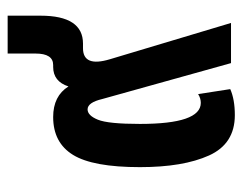

<svg xmlns="http://www.w3.org/2000/svg" viewBox="-86 -538 634 502"><g transform="rotate(-90 231.0 -287.0)"><path d="M249 -2 236 -86Q225 -79 213 -79Q158 -79 158 -238Q158 -321 169 -348Q180 -375 196 -375Q214 -375 223 -337L317 0H422L327 -317Q306 -387 356 -387H368Q441 -387 441 -498V-584H342V-511Q342 -465 312 -465H307Q269 -465 256 -425Q231 -465 176 -465Q109 -465 77 -413Q45 -361 45 -238Q45 -125 75.5 -57.5Q106 10 181 10Q222 10 249 -2Z"/></g></svg>

Font: Noto Sans Thai UI Condensed Semi
Style: Regular
Weight: 600
Width: 3
Designer: Monotype Design Team
Foundry: Monotype Imaging Inc.
Version: Version 1.901